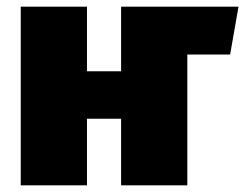

<svg xmlns="http://www.w3.org/2000/svg" viewBox="-20 -554 733 574"><path d="M540 0H342V-199H240V0H42V-534H240V-341H342V-534H693L668 -391H540Z"/></svg>

Font: Trujillo Black
Style: Regular
Weight: 900
Designer: Fira Sans original fonts by bBox Type GmbH, Carrois Corporate GbR, & Edenspiekermann AG / Changes by Cristiano Sobral
Foundry: Fira Sans original fonts by bBox Type GmbH, Carrois Corporate GbR, & Edenspiekermann AG / Changes by Cristiano Sobral
Version: Version 4.301;July 28, 2020;FontCreator 13.0.0.2655 64-bit